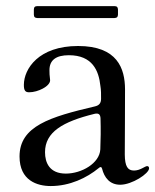

<svg xmlns="http://www.w3.org/2000/svg" viewBox="-20 -596 508 629"><path d="M146.3 13.5C208.5 13.5 264.2 -13.1 303.6 -45.5C305.8 -47.6 307.9 -48.7 309.7 -48.7C312.1 -48.7 313.2 -46.9 314.3 -43.7C321.7 -14.2 339.5 9.2 373.9 9.2C412.3 9.2 468.4 -27.3 468.4 -44.7C468.4 -48.3 466.6 -51.8 462 -51.8C454.9 -51.8 439.6 -37.3 419 -37.3C398.4 -37.3 389.2 -50.8 388.8 -89.8C388.8 -176.1 389.9 -220.2 389.6 -304C389.2 -371.1 365.1 -445.3 235.8 -445.3C106.2 -445.3 58.6 -370.4 58.2 -318.5C57.9 -297.6 64.3 -293.7 75.6 -293.7C104 -293.7 144.2 -313.2 144.2 -333.1C142.4 -347.3 141.7 -359.4 142 -366.1C142 -399.5 164.1 -415.1 205.6 -415.1C282.7 -415.1 303.6 -364.7 308.9 -314.6C311.1 -301.8 311.4 -285.2 311.1 -271.7C310.7 -257.8 304.7 -250.7 291.2 -247.5C144.2 -213.1 44 -182.9 44 -83.5C44 -4.3 101.9 13.5 146.3 13.5ZM90.9 -548.3C91.3 -540.1 94.1 -537.3 102.3 -536.9H355.1C363.3 -537.3 366.1 -540.1 366.5 -548.3V-564.6C366.1 -572.8 363.3 -575.6 355.1 -576H102.3C94.1 -575.6 91.3 -572.8 90.9 -564.6ZM127.5 -97.3C127.5 -163.4 185.4 -197.4 289.4 -223C302.9 -226.2 308.9 -221.6 309.3 -207.7C310.4 -172.6 310 -138.5 308.6 -106.5C306.1 -61.1 247.5 -27.3 195.7 -27.3C142 -27.3 127.5 -63.2 127.5 -97.3Z"/></svg>

Font: Margiela Serif Text
Style: Regular
Weight: 400
Designer: Andreas Faust, Stefan Endress
Version: Version 1.002;FEAKit 1.0